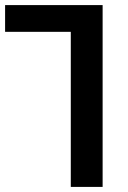

<svg xmlns="http://www.w3.org/2000/svg" viewBox="-21 -734 504 754"><path d="M257 0V-609H-1V-714H382V0Z"/></svg>

Font: Noto Sans Georgian SemiCondensed SemiBold
Style: Regular
Weight: 600
Width: 4
Designer: Monotype Design Team, Akaki Razmadze
Foundry: Google LLC
Version: Version 2.005; ttfautohint (v1.8.4.7-5d5b)